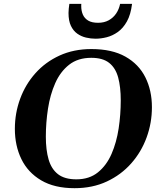

<svg xmlns="http://www.w3.org/2000/svg" viewBox="-20 -962 832 996"><path d="M366.7 14.2Q262.2 14.2 193.4 -26.6Q124.5 -67.4 90.8 -137Q57.1 -206.5 57.1 -293.5Q57.1 -375 84.5 -449.5Q111.8 -523.9 163.6 -582Q215.3 -640.1 288.8 -673.8Q362.3 -707.5 454.1 -707.5Q561 -707.5 630.6 -668.2Q700.2 -628.9 734.1 -560.8Q768.1 -492.7 768.1 -405.8Q768.1 -324.2 740.5 -248.8Q712.9 -173.3 660.6 -114.3Q608.4 -55.2 534.2 -20.5Q460 14.2 366.7 14.2ZM376 -31.7Q443.4 -31.7 488 -67.9Q532.7 -104 558.6 -163.6Q584.5 -223.1 595.5 -295.7Q606.4 -368.2 606.4 -441.4Q606.4 -510.7 593 -560.1Q579.6 -609.4 546.4 -635.7Q513.2 -662.1 453.6 -662.1Q384.3 -662.1 338.6 -626.2Q293 -590.3 266.6 -530.8Q240.2 -471.2 229 -398.7Q217.8 -326.2 217.8 -252.9Q217.8 -184.1 232.2 -134.5Q246.6 -85 281 -58.3Q315.4 -31.7 376 -31.7ZM475.6 -761.2Q450.7 -761.2 426 -767.1Q401.4 -772.9 380.9 -787.4Q360.4 -801.8 347.9 -827.9Q335.4 -854 335.4 -895Q335.4 -905.8 336.7 -917.5Q337.9 -929.2 339.8 -941.9H401.9Q401.4 -939 401.4 -935.8Q401.4 -932.6 401.4 -929.7Q401.4 -905.8 409.9 -886.2Q418.5 -866.7 437.5 -855.2Q456.5 -843.8 488.8 -843.8Q520.5 -843.8 544.2 -856.9Q567.9 -870.1 582.8 -892.3Q597.7 -914.6 603 -941.9H665Q658.2 -886.2 638.4 -850.8Q618.7 -815.4 591.1 -795.9Q563.5 -776.4 533.4 -768.8Q503.4 -761.2 475.6 -761.2Z"/></svg>

Font: Gelasio SemiBold
Style: Italic
Weight: 600
Italic angle: -8.5°
Designer: Eben Sorkin
Foundry: Eben Sorkin
Version: Version 1.008